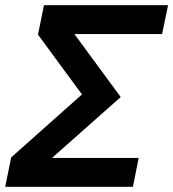

<svg xmlns="http://www.w3.org/2000/svg" viewBox="-29 -718 666 738"><path d="M-9 0 14 -113 286 -355 117 -585 140 -698H617L594 -587H257L435 -345L171 -111H504L482 0Z"/></svg>

Font: IBM Plex Sans SmBld
Style: Italic
Weight: 600
Italic angle: -11°
Designer: Mike Abbink, Paul van der Laan, Pieter van Rosmalen
Foundry: Bold Monday
Version: Version 3.005